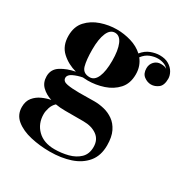

<svg xmlns="http://www.w3.org/2000/svg" viewBox="-167 -607 970 1005"><g transform="rotate(30 318.0 -105.0)"><path d="M57.6 -74Q57.6 -116.5 94 -139.2Q130.4 -161.9 178.7 -170.9Q126.7 -184.6 88.7 -219.4Q50.8 -254.2 50.8 -314.9Q50.8 -370.1 81.8 -404.2Q112.8 -438.2 159.8 -454.1Q206.8 -470 254.9 -470Q298.3 -470 341.2 -457.3Q384 -444.6 414.1 -417Q435.5 -443.8 463.6 -454.5Q491.7 -465.1 517.1 -465.1Q549.8 -465.1 571.8 -451.9Q593.8 -438.7 604.9 -419.1Q616 -399.4 616 -380.4Q616 -339.8 595.2 -324.5Q574.5 -309.1 552 -309.1Q529.8 -309.1 509.5 -324.2Q489.3 -339.4 489.3 -371.6Q489.3 -395.5 505 -412.1Q520.8 -428.7 544.9 -428.7Q570.1 -428.7 580.6 -419.7Q570.3 -432.6 553.3 -439Q536.4 -445.3 517.1 -445.3Q495.1 -445.3 471.1 -436Q447 -426.8 428.2 -401.9Q441.9 -385 449.7 -363.3Q457.5 -341.6 457.5 -314.9Q457.5 -260 426.9 -226.2Q396.2 -192.4 349.6 -177Q303 -161.6 254.9 -161.6Q239.7 -161.6 225.1 -163.1Q196 -157.5 171.3 -145.8Q146.5 -134 146.5 -116Q146.5 -94.5 176.4 -89.2Q206.3 -84 247.6 -84Q273.7 -84 297 -84.5Q320.3 -85 341.3 -85Q369.4 -85 399.4 -77.8Q429.4 -70.6 455.3 -52.4Q481.2 -34.2 497.2 -1.6Q513.2 31 513.2 82Q513.2 144 480.6 183.5Q448 222.9 392.7 241.5Q337.4 260 269 260Q208.5 260 152.7 247.3Q96.9 234.6 61.4 205.9Q25.9 177.2 25.9 129.9Q25.9 94.5 44.3 72.3Q62.7 50 89.5 38.1Q116.2 26.1 141.1 21.7Q104.7 10 81.2 -13.4Q57.6 -36.9 57.6 -74ZM194.8 -314.9Q194.8 -252 204.6 -216.8Q214.4 -181.6 254.9 -181.6Q284.2 -181.6 299.6 -216.8Q314.9 -252 314.9 -314.9Q314.9 -377.9 299.6 -414.1Q284.2 -450.2 254.9 -450.2Q225.6 -450.2 210.2 -414.1Q194.8 -377.9 194.8 -314.9ZM143.3 105.2Q143.3 162.6 181 199.7Q218.8 236.8 284.2 236.8Q325.9 236.8 365.5 226.6Q405 216.3 430.5 191.8Q456.1 167.2 456.1 124.5Q456.1 80.1 424.1 57.1Q392.1 34.2 343.3 34.2H231.9Q200.9 34.2 173.6 29.5Q157 44.9 150.1 66.8Q143.3 88.6 143.3 105.2Z"/></g></svg>

Font: Bodoni* 11
Style: Bold
Weight: 700
Version: Version 2.000; ttfautohint (v1.8.1)